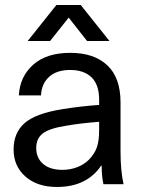

<svg xmlns="http://www.w3.org/2000/svg" viewBox="-20 -732 571 763"><path d="M459 -325V-130Q459 -53 471 0H391Q384 -32 384 -74H382Q355 -33 311 -11Q267 11 206 11Q128 11 81 -30.5Q34 -72 34 -138Q34 -204 77.5 -242.5Q121 -281 227 -298Q301 -310 374 -315V-335Q374 -396 343.5 -425Q313 -454 259 -454Q205 -454 175 -426.5Q145 -399 143 -353H55Q59 -428 112 -475Q165 -522 259 -522Q354 -522 406.5 -472.5Q459 -423 459 -325ZM241 -232Q177 -222 150.5 -202Q124 -182 124 -144Q124 -104 151.5 -80.5Q179 -57 228 -57Q259 -57 286.5 -67.5Q314 -78 333 -97Q356 -121 365 -146.5Q374 -172 374 -217V-248Q297 -242 241 -232ZM253 -662 179 -569H90L204 -712H301L415 -569H326Z"/></svg>

Font: CST
Style: Regular
Weight: 400
Version: Version 1.00